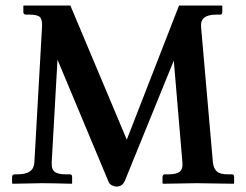

<svg xmlns="http://www.w3.org/2000/svg" viewBox="-20 -666 893 698"><path d="M710.9 -568.8 753.9 -76.2Q756.3 -53.7 768.1 -43Q779.8 -32.2 809.1 -32.2H823.2Q831.1 -32.2 831.1 -22.9V0L829.1 2Q730 0 694.8 0L573.2 2L570.8 0V-22.9Q570.8 -27.3 573.5 -29.8Q576.2 -32.2 579.1 -32.2H592.8Q622.6 -32.2 634 -42.5Q645.5 -52.7 643.1 -76.2L611.8 -445.8L433.1 -6.8Q423.8 12.2 403.8 12.2Q395.5 12.2 386.5 7.6Q377.4 2.9 374 -6.8L189 -449.2L168 -76.2Q166.5 -51.8 178 -42Q189.5 -32.2 220.2 -32.2H233.9Q242.2 -32.2 242.2 -22.9V0L240.2 2Q167 0 131.8 0L25.9 2L23.9 0V-22.9Q23.9 -27.3 26.6 -29.8Q29.3 -32.2 32.2 -32.2H42Q72.8 -32.2 88.1 -42.5Q103.5 -52.7 105 -76.2L132.8 -568.8Q134.3 -594.2 125.5 -603.5Q116.7 -612.8 87.9 -612.8H74.2Q70.3 -612.8 67.6 -615.2Q64.9 -617.7 64.9 -621.1V-645L66.9 -646H235.8L440.9 -158.2L630.9 -646H786.1L788.1 -645V-621.1Q788.1 -612.8 779.8 -612.8H766.1Q735.8 -612.8 722.4 -601.6Q709 -590.3 710.9 -568.8Z"/></svg>

Font: Linux Libertine G
Style: Semibold
Weight: 600
Designer: Philipp H. Poll
Foundry: Philipp H. Poll
Version: Version 5.1.1